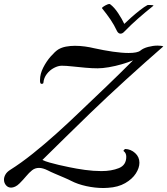

<svg xmlns="http://www.w3.org/2000/svg" viewBox="-20 -931 840 964"><path d="M522 12Q517 12 511 12.5Q505 13 499 13Q457 13 413.5 3.5Q370 -6 337 -23Q326 -29 302.5 -39Q279 -49 255.5 -59Q232 -69 221 -75Q195 -88 176 -88Q156 -88 141 -76Q126 -64 111.5 -46.5Q97 -29 78 -10Q67 1 56 6Q45 11 36 11Q20 11 10 -1Q0 -13 0 -29Q0 -42 7.5 -55Q15 -68 31 -78Q85 -112 144.5 -159.5Q204 -207 264 -261Q324 -315 377 -366Q454 -439 517.5 -500Q581 -561 648 -628Q624 -618 591.5 -608.5Q559 -599 526.5 -593.5Q494 -588 470 -588Q443 -588 409 -591Q375 -594 343 -597.5Q311 -601 290 -601Q272 -601 251 -590Q230 -579 215 -559.5Q200 -540 198 -516Q198 -510 188 -510Q184 -510 182 -516Q181 -520 181 -523Q181 -526 181 -530Q181 -560 197 -591.5Q213 -623 235 -648Q257 -673 273 -683Q290 -693 311.5 -697Q333 -701 356 -701Q382 -701 407 -697.5Q432 -694 452 -689Q502 -678 547 -671.5Q592 -665 626 -665Q670 -665 685 -677Q699 -689 724 -695.5Q749 -702 771 -702Q791 -702 800 -698Q707 -617 612.5 -531Q518 -445 432 -362Q372 -304 312 -245Q252 -186 193 -128Q207 -121 228.5 -115Q250 -109 275 -103Q293 -99 328 -91.5Q363 -84 406 -78Q449 -72 489 -72Q540 -72 577 -87Q614 -102 614 -144Q614 -163 600 -173Q599 -174 603 -178.5Q607 -183 609 -183Q637 -182 658.5 -162.5Q680 -143 680 -114Q680 -88 662 -60Q644 -32 608.5 -11.5Q573 9 522 12ZM604 -772Q595 -762 585 -762Q575 -762 568 -774Q553 -806 535 -832.5Q517 -859 492 -890Q491 -892 499.5 -898Q508 -904 519 -908.5Q530 -913 534 -909Q554 -894 573.5 -864.5Q593 -835 604 -811Q617 -824 639 -843.5Q661 -863 683.5 -880.5Q706 -898 718 -904Q720 -906 724 -906Q728 -906 732 -906Q740 -906 746 -905Q752 -904 750 -902Q710 -870 674.5 -839Q639 -808 604 -772Z"/></svg>

Font: Playball
Style: Regular
Weight: 400
Designer: Robert E. Leuschke
Foundry: Robert E. Leuschke
Version: Version 1.010